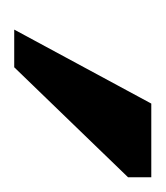

<svg xmlns="http://www.w3.org/2000/svg" viewBox="-2 -803 230 266"><g transform="rotate(90 113.0 -670.0)"><path d="M123.5 -764.6H225.6V-732.4L73.2 -574.7H21Z"/></g></svg>

Font: Arian AMU Serif
Style: Bold Italic
Weight: 700
Italic angle: -15°
Designer: Ruben Hakobyan (Tarumian)
Foundry: Ruben Hakobyan (Tarumian)
Version: Version 1.002